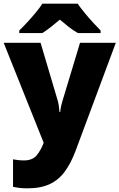

<svg xmlns="http://www.w3.org/2000/svg" viewBox="-21 -786 651 1046"><path d="M-1 -553H200L294 -236Q297 -226 299.5 -209Q302 -192 303 -176H307Q309 -196 312.5 -210.5Q316 -225 319 -235L415 -553H610L391 35Q366 102 332.5 148Q299 194 250 217Q201 240 128 240Q102 240 83 237.5Q64 235 50 232V82Q61 84 76.5 86Q92 88 109 88Q156 88 178.5 60.5Q201 33 215 -3L217 -8ZM402 -766Q418 -743 440.5 -715.5Q463 -688 486.5 -662.5Q510 -637 527 -620V-606H403Q377 -621 354 -639Q331 -657 305 -679Q279 -657 257.5 -640Q236 -623 210 -606H84V-620Q103 -638 126.5 -663.5Q150 -689 172.5 -716Q195 -743 210 -766Z"/></svg>

Font: Noto Sans Arabic Blk
Style: Regular
Weight: 900
Designer: Monotype Design Team, Nadine Chahine, Nizar Qandah and Khaled Hosny
Foundry: Monotype Imaging Inc.
Version: Version 2.012; ttfautohint (v1.8.4.7-5d5b)